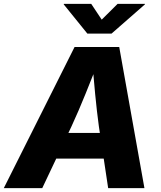

<svg xmlns="http://www.w3.org/2000/svg" viewBox="-45 -970 830 990"><path d="M-25.4 0 339.4 -727.5H569.8L699.7 0H512.7L464.8 -318.4Q454.1 -397 445.6 -485.6Q437 -574.2 430.2 -670.4H469.7Q432.1 -575.2 396.2 -486.6Q360.4 -397.9 323.7 -318.4L172.9 0ZM166 -152.3 187.5 -284.7H581.1L559.1 -152.3ZM425.3 -950.2 479.5 -868.7 561.5 -950.2H702.6L702.1 -947.3L530.3 -796.9H405.3L283.7 -947.3L284.2 -950.2Z"/></svg>

Font: Inter 17pt ExtraBold
Style: Italic
Weight: 800
Italic angle: -9.3988°
Version: Version 4.001;git-66647c0bb